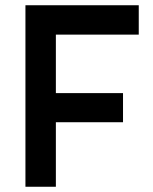

<svg xmlns="http://www.w3.org/2000/svg" viewBox="-20 -712 583 732"><path d="M77 0V-692H509V-580H193V-357H449V-246H193V0Z"/></svg>

Font: TitilliumText22L Rg
Style: Bold
Weight: 700
Designer: Campivisivi
Foundry: Campivisivi
Version: 1.000